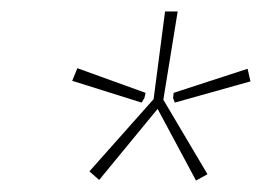

<svg xmlns="http://www.w3.org/2000/svg" viewBox="-20 -710 489 335"><path d="M265 -536 342 -406 322 -395 255 -520 153 -396 136 -411 248 -537 268 -690H290ZM234 -548 232 -539 227 -531 106 -569 115 -591ZM417 -568 285 -531 282 -539 283 -548 412 -590Z"/></svg>

Font: Exo 2.0 Thin
Style: Italic
Weight: 250
Italic angle: -8°
Designer: Natanael Gama
Version: Version 1.001;PS 001.001;hotconv 1.0.70;makeotf.lib2.5.58329